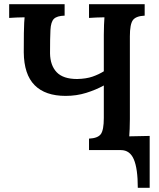

<svg xmlns="http://www.w3.org/2000/svg" viewBox="-20 -720 765 921"><path d="M641 181Q641 89 622 44.5Q603 0 560 0H407V-55Q449 -57 463.5 -76.5Q478 -96 478 -154V-310Q440 -289 393.5 -274.5Q347 -260 295 -260Q197 -260 146 -311.5Q95 -363 94 -469Q94 -527 94.5 -560Q95 -593 96 -610.5Q97 -628 98 -637Q81 -637 59 -636Q37 -635 24 -634V-700H290V-645Q253 -644 238.5 -629.5Q224 -615 222 -576.5Q220 -538 220 -464Q221 -406 252 -373.5Q283 -341 350 -341Q394 -342 424 -352.5Q454 -363 478 -378V-553Q478 -578 479 -601Q480 -624 481 -637Q465 -637 442.5 -636Q420 -635 407 -634V-700H674V-645Q632 -643 617.5 -623.5Q603 -604 603 -546V-149Q603 -124 602 -101.5Q601 -79 600 -66L698 -68V181Z"/></svg>

Font: Lora SemiBold
Style: Regular
Weight: 600
Designer: Olga Karpushina, Alexei Vanyashin (Cyrillic)
Foundry: Cyreal
Version: Version 3.011; ttfautohint (v1.8.4.7-5d5b)